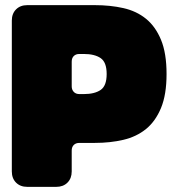

<svg xmlns="http://www.w3.org/2000/svg" viewBox="-20 -720 688 747"><path d="M199 7Q226 7 242.5 -9.5Q259 -26 259 -53V-134Q259 -148 267 -156Q275 -164 289 -164H349Q409 -164 460 -176Q511 -188 548 -218Q585 -248 606.5 -300Q628 -352 628 -432Q628 -513 606.5 -565Q585 -617 548 -647Q511 -677 460 -688.5Q409 -700 349 -700H86Q59 -700 42.5 -683.5Q26 -667 26 -640V-53Q26 -26 42.5 -9.5Q59 7 86 7ZM259 -480Q259 -494 267 -502Q275 -510 289 -510H306Q348 -510 371.5 -494Q395 -478 395 -432Q395 -386 371.5 -370Q348 -354 306 -354H289Q275 -354 267 -362.5Q259 -371 259 -384Z"/></svg>

Font: Bolota
Style: Bold
Weight: 240
Designer: Gabriel Pang
Version: Version 1.000